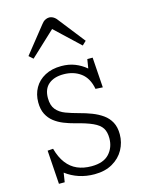

<svg xmlns="http://www.w3.org/2000/svg" viewBox="-116 -820 666 901"><g transform="rotate(-15 217.0 -369.0)"><path d="M56 14 45 -150 72 -152Q84 -108 105.5 -80Q127 -52 157 -39Q187 -26 226 -26Q284 -26 312 -56.5Q340 -87 340 -132Q340 -162 328 -181Q316 -200 285.5 -214Q255 -228 202 -241Q175 -248 150 -258Q125 -268 105 -283.5Q85 -299 73 -322.5Q61 -346 61 -380Q61 -419 78.5 -450Q96 -481 129.5 -499Q163 -517 209 -517Q245 -517 274.5 -505.5Q304 -494 329 -473L336 -517H362L372 -370L337 -372Q327 -426 292.5 -451.5Q258 -477 209 -477Q163 -477 136.5 -454.5Q110 -432 110 -388Q110 -352 126.5 -332Q143 -312 171 -301.5Q199 -291 233 -282Q264 -274 292.5 -263Q321 -252 343.5 -236Q366 -220 379 -196Q392 -172 392 -137Q392 -97 373 -62.5Q354 -28 317.5 -7Q281 14 230 14Q190 14 155 2.5Q120 -9 91 -31L84 14ZM93 -584 73 -602 175 -730Q183 -741 193 -746.5Q203 -752 213 -752Q220 -752 226.5 -749.5Q233 -747 239.5 -742Q246 -737 253 -727L351 -602L332 -584L213 -696Z"/></g></svg>

Font: Literata ExtraLight
Style: Regular
Weight: 250
Designer: Latin by Veronika Burian and Jose Scaglione. Greek by Irene Vlachou. Cyrillic by Vera Evstafieva.
Foundry: TypeTogether
Version: Version 3.103;gftools[0.9.29]